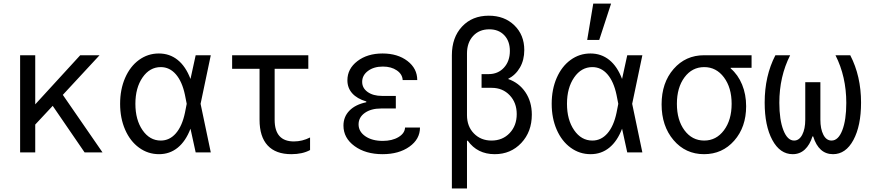

<svg xmlns="http://www.w3.org/2000/svg" viewBox="-20 -847 4837 1067"><path d="M91.8 0V-540H175.8V-267.1L425.8 -540H533.2L329.1 -319.8L549.8 0H450.2L272.9 -258.8L175.8 -154.8V0Z M862.8 -549.8Q922.9 -549.8 967.5 -513.9Q1012.2 -478 1038.6 -408.2L1067.4 -540H1151.4L1094.7 -270L1151.4 0H1067.4L1038.6 -131.8Q1012.2 -62.5 967.8 -26.4Q923.3 9.8 863.8 9.8Q802.2 9.8 752.7 -26.4Q703.1 -62.5 675.3 -126.5Q647.5 -190.4 647.5 -270Q647.5 -350.1 675.3 -414.1Q703.1 -478 752.4 -513.9Q801.8 -549.8 862.8 -549.8ZM1007.8 -220.2 1017.6 -270 1007.8 -319.8Q992.2 -394 957.3 -434.1Q922.4 -474.1 873.5 -474.1Q812 -474.1 772.2 -416.5Q732.4 -358.9 732.4 -270Q732.4 -181.2 772.2 -123.5Q812 -65.9 873.5 -65.9Q922.4 -65.9 957.3 -106Q992.2 -146 1007.8 -220.2Z M1506.3 -181.2Q1506.3 -61 1613.3 -61Q1659.7 -61 1703.1 -83V-13.2Q1661.1 9.8 1599.1 9.8Q1512.2 9.8 1467.3 -38.8Q1422.4 -87.4 1422.4 -181.2V-464.8H1270V-540H1693.4V-464.8H1506.3Z M2217.8 -401.9Q2216.3 -434.6 2185.3 -455.8Q2154.3 -477.1 2107.9 -477.1Q2057.6 -477.1 2025.1 -452.9Q1992.7 -428.7 1992.7 -392.1Q1992.7 -357.4 2023.2 -335.7Q2053.7 -314 2103 -314H2179.7V-244.1H2097.7Q2042 -244.1 2007.3 -219.5Q1972.7 -194.8 1972.7 -155.8Q1972.7 -115.7 2010.3 -89.8Q2047.9 -64 2106.9 -64Q2159.2 -64 2194.3 -85Q2229.5 -106 2231 -138.2H2314Q2314 -73.7 2255.4 -32Q2196.8 9.8 2106 9.8Q2011.7 9.8 1950.2 -35.2Q1888.7 -80.1 1888.7 -148.9Q1888.7 -198.2 1921.9 -232.2Q1955.1 -266.1 2015.6 -278.8V-283.2Q1964.4 -298.3 1937.5 -328.4Q1910.6 -358.4 1910.6 -400.9Q1910.6 -464.8 1966.1 -507.3Q2021.5 -549.8 2106 -549.8Q2189.9 -549.8 2244.4 -508.1Q2298.8 -466.3 2298.8 -401.9Z M2575.2 -64.9V200.2H2491.2V-540Q2491.2 -638.7 2547.6 -699.2Q2604 -759.8 2696.3 -759.8Q2783.2 -759.8 2838.4 -706.3Q2893.6 -652.8 2893.6 -568.8Q2893.6 -513.7 2869.6 -471.9Q2845.7 -430.2 2803.2 -408.2Q2864.3 -387.2 2899.9 -334.5Q2935.5 -281.7 2935.5 -210Q2935.5 -114.7 2877 -52.5Q2818.4 9.8 2729.5 9.8Q2632.8 9.8 2579.6 -64.9ZM2575.2 -207Q2575.2 -144.5 2613.8 -105.2Q2652.3 -65.9 2711.4 -65.9Q2772.9 -65.9 2812.3 -107.4Q2851.6 -148.9 2851.6 -212.9Q2851.6 -276.4 2812.5 -317.6Q2773.4 -358.9 2712.4 -358.9H2656.2V-435.1H2695.3Q2747.6 -435.1 2780.5 -470.9Q2813.5 -506.8 2813.5 -564Q2813.5 -618.7 2782.2 -651.4Q2751 -684.1 2699.2 -684.1Q2643.1 -684.1 2609.1 -647Q2575.2 -609.9 2575.2 -549.8Z M3261.2 -549.8Q3321.3 -549.8 3366 -513.9Q3410.6 -478 3437 -408.2L3465.8 -540H3549.8L3493.2 -270L3549.8 0H3465.8L3437 -131.8Q3410.6 -62.5 3366.2 -26.4Q3321.8 9.8 3262.2 9.8Q3200.7 9.8 3151.1 -26.4Q3101.6 -62.5 3073.7 -126.5Q3045.9 -190.4 3045.9 -270Q3045.9 -350.1 3073.7 -414.1Q3101.6 -478 3150.9 -513.9Q3200.2 -549.8 3261.2 -549.8ZM3406.2 -220.2 3416 -270 3406.2 -319.8Q3390.6 -394 3355.7 -434.1Q3320.8 -474.1 3272 -474.1Q3210.4 -474.1 3170.7 -416.5Q3130.9 -358.9 3130.9 -270Q3130.9 -181.2 3170.7 -123.5Q3210.4 -65.9 3272 -65.9Q3320.8 -65.9 3355.7 -106Q3390.6 -146 3406.2 -220.2ZM3376 -827.1 3310.1 -625H3243.2L3276.9 -827.1Z M3893.6 -65.9Q3960.4 -65.9 4003.2 -123Q4045.9 -180.2 4045.9 -270Q4045.9 -359.9 4003.2 -417Q3960.4 -474.1 3893.6 -474.1Q3826.2 -474.1 3783.9 -417.2Q3741.7 -360.4 3741.7 -270Q3741.7 -179.7 3783.9 -122.8Q3826.2 -65.9 3893.6 -65.9ZM3892.6 9.8Q3789.6 9.8 3723.1 -68.4Q3656.7 -146.5 3656.7 -267.1Q3656.7 -387.2 3723.4 -463.6Q3790 -540 3892.6 -540H4156.7V-470.2H4040.5V-466.8Q4081.5 -431.6 4104 -377Q4126.5 -322.3 4126.5 -256.8Q4126.5 -140.6 4060.3 -65.4Q3994.1 9.8 3892.6 9.8Z M4609.4 9.8Q4529.8 9.8 4499 -88.9H4495.1Q4480.5 -42 4452.6 -16.1Q4424.8 9.8 4385.3 9.8Q4314.5 9.8 4272 -69.1Q4229.5 -147.9 4229.5 -276.9Q4229.5 -425.3 4289.1 -540H4371.1Q4311 -421.4 4311 -275.9Q4311 -181.2 4333.5 -123.5Q4356 -65.9 4393.1 -65.9Q4421.4 -65.9 4438.2 -98.1Q4455.1 -130.4 4455.1 -182.1V-390.1H4539.1V-182.1Q4539.1 -130.4 4555.7 -98.1Q4572.3 -65.9 4601.1 -65.9Q4638.7 -65.9 4660.9 -123Q4683.1 -180.2 4683.1 -274.9Q4683.1 -421.4 4623 -540H4705.1Q4765.1 -424.3 4765.1 -276.9Q4765.1 -147.9 4722.7 -69.1Q4680.2 9.8 4609.4 9.8Z"/></svg>

Font: CommitMono
Style: Regular
Weight: 400
Monospace: yes
Designer: Eigil Nikolajsen
Foundry: Eigil Nikolajsen
Version: Version 1.143